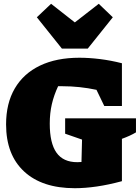

<svg xmlns="http://www.w3.org/2000/svg" viewBox="-20 -978 739 1011"><path d="M374 13Q202 13 107 -75Q12 -163 12 -323Q12 -434 58 -512.5Q104 -591 190.5 -632.5Q277 -674 398 -674Q449 -674 506 -667Q563 -660 622 -645V-420H529L488 -505Q399 -524 308 -524Q297 -524 286 -524Q264 -477 253 -429.5Q242 -382 242 -327Q242 -224 277.5 -174Q313 -124 387 -124Q398 -124 409 -125L412 -243L323 -274V-355H696V-281Q681 -272 662.5 -263.5Q644 -255 622 -247V-24Q552 -5 490 4Q428 13 374 13ZM306 -722 174 -887 249 -958 374 -860 500 -958 574 -887 442 -722Z"/></svg>

Font: Piazzolla SC Black
Style: Regular
Weight: 900
Designer: Juan Pablo del Peral
Foundry: Huerta Tipografica
Version: Version 1.330